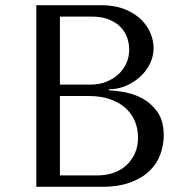

<svg xmlns="http://www.w3.org/2000/svg" viewBox="-20 -720 681 740"><path d="M120 0H371Q438 0 484 -17.5Q530 -35 558 -63Q586 -91 598.5 -126.5Q611 -162 611 -198Q611 -255 586.5 -289Q562 -323 528 -341Q494 -359 458 -365Q422 -371 400 -372V-376Q435 -376 466 -389.5Q497 -403 520.5 -424.5Q544 -446 558 -474.5Q572 -503 572 -535Q572 -563 560 -592Q548 -621 523.5 -645Q499 -669 460.5 -684.5Q422 -700 370 -700H120ZM211 -44V-350H321Q370 -350 406 -337Q442 -324 465.5 -302Q489 -280 500.5 -251Q512 -222 512 -190Q512 -155 499.5 -128Q487 -101 466 -82Q445 -63 416.5 -53.5Q388 -44 356 -44ZM211 -394V-656H333Q372 -656 399.5 -645Q427 -634 444.5 -616Q462 -598 470 -575Q478 -552 478 -529Q478 -500 466.5 -475Q455 -450 434.5 -432Q414 -414 387.5 -404Q361 -394 331 -394Z"/></svg>

Font: Tenor Sans
Style: Regular
Weight: 400
Designer: Denis Masharov
Foundry: Denis Masharov
Version: Version 1.1